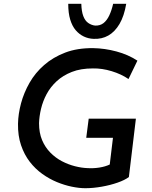

<svg xmlns="http://www.w3.org/2000/svg" viewBox="-20 -982 802 1013"><path d="M660 -48Q639 -32 600.5 -18.5Q562 -5 516.5 3Q471 11 430 11Q398 11 359 3Q320 -5 280 -21.5Q240 -38 203 -64.5Q166 -91 137 -128.5Q108 -166 91 -216Q74 -266 75 -329Q76 -381 91 -437Q106 -493 136 -545.5Q166 -598 213 -639Q260 -680 324 -704.5Q388 -729 472 -728Q533 -727 594.5 -710.5Q656 -694 705 -662L658 -565Q620 -591 569 -606.5Q518 -622 470 -621Q406 -621 359 -602.5Q312 -584 279 -553.5Q246 -523 226 -485.5Q206 -448 196.5 -408Q187 -368 186 -332Q186 -281 202 -243Q218 -205 245.5 -177Q273 -149 306.5 -131.5Q340 -114 375.5 -105Q411 -96 442 -95Q473 -93 504.5 -98Q536 -103 559 -114L576 -255H435L448 -356H697ZM474 -777Q446 -778 422 -789.5Q398 -801 379.5 -822.5Q361 -844 350.5 -878.5Q340 -913 340 -962H409Q410 -922 419.5 -897Q429 -872 446 -860.5Q463 -849 482 -847Q508 -846 526 -860Q544 -874 556.5 -900.5Q569 -927 577 -962H646Q635 -897 610.5 -855.5Q586 -814 551.5 -794.5Q517 -775 474 -777Z"/></svg>

Font: Josefin Sans Medium
Style: Italic
Weight: 500
Italic angle: -7°
Designer: Santiago Orozco
Foundry: Typemade
Version: Version 2.000